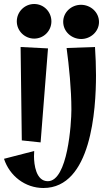

<svg xmlns="http://www.w3.org/2000/svg" viewBox="-42 -683 557 960"><path d="M215 -576C215 -624 177 -663 129 -663C81 -663 42 -624 42 -576C42 -529 81 -490 129 -490C177 -490 215 -529 215 -576ZM61 -448 67 19 161 29 198 -441ZM364 -488C411 -488 453 -525 453 -573C453 -622 411 -659 363 -659C315 -659 274 -622 274 -574C274 -525 316 -488 364 -488ZM291 -443C303 -354 315 -236 315 -135C315 -67 297 223 197 223C138 223 128 140 128 98C128 89 129 80 129 72L-22 111C6 197 84 257 175 257C415 257 438 -136 438 -307C438 -354 436 -401 433 -448Z"/></svg>

Font: Original Surfer
Style: Regular
Weight: 400
Designer: Astigmatic (AOETI)
Foundry: Astigmatic (AOETI)
Version: Version 1.001